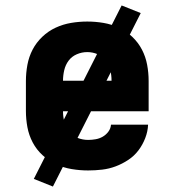

<svg xmlns="http://www.w3.org/2000/svg" viewBox="-20 -617 640 704"><path d="M303 8Q273 8 243 3Q213 -2 186 -14.5Q159 -27 136.5 -47.5Q114 -68 100 -94.5Q86 -121 80.5 -150.5Q75 -180 75 -210V-320Q75 -350 80.5 -379.5Q86 -409 99.5 -435Q113 -461 135 -482Q157 -503 184 -515.5Q211 -528 240.5 -533Q270 -538 300 -538Q330 -538 359.5 -533Q389 -528 416 -515.5Q443 -503 465 -482Q487 -461 500.5 -435Q514 -409 519.5 -379.5Q525 -350 525 -320V-209H211Q211 -189 216 -169.5Q221 -150 233 -134.5Q245 -119 264 -111.5Q283 -104 303 -104Q317 -104 331 -106.5Q345 -109 357 -116Q369 -123 377.5 -134.5Q386 -146 387 -160H523Q522 -135 512.5 -110.5Q503 -86 487.5 -65.5Q472 -45 450 -30.5Q428 -16 404 -7Q380 2 354.5 5Q329 8 303 8ZM211 -321H389Q389 -341 384.5 -360Q380 -379 368.5 -394.5Q357 -410 338.5 -418Q320 -426 300 -426Q280 -426 261.5 -418Q243 -410 231.5 -394.5Q220 -379 215.5 -359.5Q211 -340 211 -321ZM174 67 104 39 426 -597 496 -569Z"/></svg>

Font: Iosevka Slab Heavy Extended
Style: Regular
Weight: 900
Width: 7
Monospace: yes
Designer: Belleve Invis
Foundry: Belleve Invis
Version: Version 11.1.0; ttfautohint (v1.8.3)